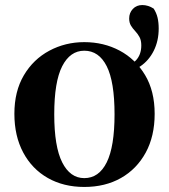

<svg xmlns="http://www.w3.org/2000/svg" viewBox="-20 -724 670 761"><path d="M314 17Q232 17 169.5 -18.5Q107 -54 72 -119.5Q37 -185 37 -273Q37 -362 74.5 -425.5Q112 -489 175.5 -523Q239 -557 314 -557Q391 -557 454 -523.5Q517 -490 555 -426.5Q593 -363 593 -273Q593 -184 557.5 -119Q522 -54 459.5 -18.5Q397 17 314 17ZM314 -18Q372 -18 403 -80.5Q434 -143 434 -271Q434 -400 403 -461.5Q372 -523 314 -523Q258 -523 226.5 -461.5Q195 -400 195 -271Q195 -143 226.5 -80.5Q258 -18 314 -18ZM456 -434V-456Q497 -462 518.5 -484.5Q540 -507 540 -544Q540 -564 533 -577Q526 -590 516 -600.5Q506 -611 499 -622.5Q492 -634 492 -651Q492 -673 506.5 -688.5Q521 -704 544 -704Q567 -704 589 -690Q600 -673 604.5 -654Q609 -635 609 -611Q609 -562 589.5 -523Q570 -484 536 -461Q502 -438 456 -434Z"/></svg>

Font: Noto Serif TC ExtraBold
Style: Regular
Weight: 800
Designer: Ryoko NISHIZUKA 西塚涼子 (kana & ideographs); Frank Grießhammer (Latin, Greek & Cyrillic); Wenlong ZHANG 张文龙 (bopomofo); San
Foundry: Adobe
Version: Version 2.002-H1;hotconv 1.1.0;makeotfexe 2.6.0